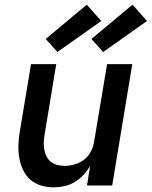

<svg xmlns="http://www.w3.org/2000/svg" viewBox="-20 -795 650 823"><path d="M211 8Q182 8 155.5 0Q129 -8 109.5 -25.5Q90 -43 78.5 -67.5Q67 -92 62.5 -119Q58 -146 59 -174.5Q60 -203 65 -232L113 -520H221L171 -217Q168 -201 167.5 -185Q167 -169 170 -153.5Q173 -138 179.5 -124.5Q186 -111 198 -101.5Q210 -92 225 -88Q240 -84 257 -84Q278 -84 300.5 -90.5Q323 -97 341.5 -111.5Q360 -126 370.5 -147.5Q381 -169 384 -191L439 -520H547L461 0H353L366 -83Q354 -63 337.5 -45Q321 -27 300 -14.5Q279 -2 256 3Q233 8 211 8ZM422 -572 372 -628 548 -775 610 -705ZM226 -572 176 -628 352 -775 414 -705Z"/></svg>

Font: Iosevka SmBd Ex Obl
Style: Regular
Weight: 600
Width: 7
Italic angle: -9°
Monospace: yes
Designer: Belleve Invis
Foundry: Belleve Invis
Version: Version 32.5.0; ttfautohint (v1.8.4)